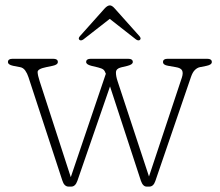

<svg xmlns="http://www.w3.org/2000/svg" viewBox="-20 -681 816 712"><path d="M244 11H234.5Q218 11 211 -12L85.5 -395Q81 -409 73.5 -419.5Q66 -430 54.5 -432L28.5 -437Q9.5 -441 9.5 -451Q9.5 -463 26.5 -463H177.5Q194.5 -463 194.5 -451Q194.5 -441 175.5 -437L151.5 -432Q119 -425.5 119.5 -413.5Q120 -401.5 127 -380L242.5 -24L372.5 -407.5Q368.5 -419 363 -423.2Q357.5 -427.5 343.5 -431L318.5 -437Q299.5 -442 299.5 -451Q299.5 -463 316.5 -463H455.5Q472.5 -463 472.5 -451Q472.5 -442 453.5 -437L428.5 -431Q410.5 -426.5 410 -413Q409.5 -399.5 416 -380L532.5 -26.5L654.5 -393.5Q660 -410.5 655.2 -419.8Q650.5 -429 632 -432L603.5 -437Q584.5 -440 584.5 -451Q584.5 -463 601.5 -463H748.5Q765.5 -463 765.5 -451Q765.5 -441 746.5 -437L721.5 -432Q711.5 -430 702.8 -421.5Q694 -413 688 -395L556 -9.5Q549 11 533.5 11H524Q510 11 502.5 -10.5L388 -360.5L267 -10.5Q259.5 11 244 11ZM498 -532.5Q492.5 -529 484 -535L387 -611L289.5 -535Q281 -529 275.5 -532.5Q268.5 -537.5 276 -546.5L368 -649.5Q378.5 -661 387.5 -661Q395.5 -661 405.5 -649.5L497.5 -546.5Q505 -537.5 498 -532.5Z"/></svg>

Font: Fraunces 9pt SuperSoft Thin
Style: Regular
Weight: 100
Version: Version 1.000;[b76b70a41]